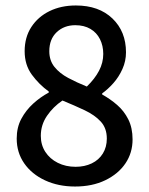

<svg xmlns="http://www.w3.org/2000/svg" viewBox="-20 -669 545 701"><path d="M254 12Q193 12 144.5 -10.5Q96 -33 68.5 -72.5Q41 -112 41 -163Q41 -204 58 -235.5Q75 -267 101.5 -291Q128 -315 158 -331V-335Q123 -360 96.5 -396Q70 -432 70 -482Q70 -533 94.5 -570.5Q119 -608 161 -628.5Q203 -649 257 -649Q341 -649 390.5 -601.5Q440 -554 440 -478Q440 -446 427 -417Q414 -388 394 -365.5Q374 -343 353 -328V-324Q382 -308 407.5 -286Q433 -264 448.5 -233Q464 -202 464 -160Q464 -111 438 -72.5Q412 -34 364.5 -11Q317 12 254 12ZM297 -353Q326 -381 341.5 -410.5Q357 -440 357 -472Q357 -502 345 -526Q333 -550 310 -563.5Q287 -577 255 -577Q214 -577 187 -551.5Q160 -526 160 -482Q160 -448 179 -424.5Q198 -401 229 -384.5Q260 -368 297 -353ZM256 -60Q289 -60 315 -72.5Q341 -85 355.5 -108.5Q370 -132 370 -163Q370 -201 348 -225Q326 -249 289 -266.5Q252 -284 208 -302Q174 -279 151.5 -246Q129 -213 129 -173Q129 -140 145.5 -114.5Q162 -89 191 -74.5Q220 -60 256 -60Z"/></svg>

Font: Source Sans 3 ExtraLight Medium
Style: Regular
Weight: 500
Version: Version 3.052;hotconv 1.1.0;makeotfexe 2.6.0